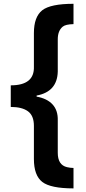

<svg xmlns="http://www.w3.org/2000/svg" viewBox="-20 -852 466 1037"><path d="M38.1 -274.4V-391.1Q166.5 -391.1 163.1 -492.2V-673.3Q163.1 -760.7 208 -796.4Q252.9 -831.5 377 -831.5V-721.7Q334 -720.7 318.8 -708Q292 -686 292 -639.6V-465.3Q289.1 -356.4 177.7 -335.9V-330.1Q233.9 -320.3 263.7 -288.1Q293.5 -255.9 292 -201.2V-26.9Q292 39.1 341.8 50.8Q357.4 54.7 377 55.2V165.5Q252.9 165.5 208 130.4Q163.1 95.2 163.1 6.8V-172.4Q163.1 -227.5 130.9 -251Q98.6 -274.4 38.1 -274.4Z"/></svg>

Font: NotoSans-Bold
Style: Bold
Weight: 700
Designer: Monotype Design team
Foundry: Monotype Imaging Inc.
Version: Version 1.04